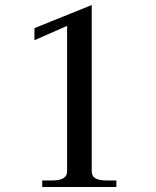

<svg xmlns="http://www.w3.org/2000/svg" viewBox="-20 -744 621 764"><path d="M148 -26H189Q247 -26 247 -62V-641L117 -584V-632L345 -724V-62Q345 -43 359.5 -34.5Q374 -26 403 -26H443V0H148Z"/></svg>

Font: TavirajRegular
Style: Regular
Weight: 400
Designer: Katatrad Team
Foundry: CadsonDemak
Version: Version 1.001